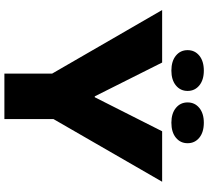

<svg xmlns="http://www.w3.org/2000/svg" viewBox="-56 -868 925 852"><g transform="rotate(90 406.0 -442.5)"><path d="M307 0V-212L25 -700H258L408 -401H412L563 -700H787L509 -218V0ZM294 -741Q252 -741 227.5 -761Q203 -781 203 -813Q203 -845 227.5 -865Q252 -885 294 -885Q335 -885 359.5 -865Q384 -845 384 -813Q384 -781 359.5 -761Q335 -741 294 -741ZM525 -741Q484 -741 459.5 -761Q435 -781 435 -813Q435 -845 459.5 -865Q484 -885 525 -885Q567 -885 591.5 -865Q616 -845 616 -813Q616 -781 591.5 -761Q567 -741 525 -741Z"/></g></svg>

Font: REM ExtraBold
Style: Regular
Weight: 800
Designer: Octavio Pardo
Foundry: Ashler Design
Version: Version 1.005;gftools[0.9.28]